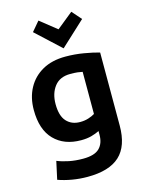

<svg xmlns="http://www.w3.org/2000/svg" viewBox="-140 -868 869 1140"><g transform="rotate(-15 294.5 -298.0)"><path d="M254 188Q205 188 159 180Q113 172 74 158L98 48Q130 61 169.5 69Q209 77 256 77Q326 77 356 47.5Q386 18 386 -35V-58Q364 -47 336.5 -39.5Q309 -32 273 -32Q169 -32 108 -94.5Q47 -157 47 -278Q47 -354 78.5 -412Q110 -470 168.5 -503Q227 -536 310 -536Q367 -536 422.5 -526.5Q478 -517 516 -506V-57Q516 69 451.5 128.5Q387 188 254 188ZM295 -138Q323 -138 346.5 -145.5Q370 -153 386 -163V-422Q373 -425 355.5 -427Q338 -429 311 -429Q247 -429 214 -386.5Q181 -344 181 -278Q181 -206 212 -172Q243 -138 295 -138ZM313 -586 162 -726 211 -784 313 -703 413 -784 464 -726Z"/></g></svg>

Font: Ubuntu Sans
Style: Bold
Weight: 700
Designer: Dalton Maag Ltd
Foundry: Dalton Maag Ltd
Version: Version 1.006; ttfautohint (v1.8.4.7-5d5b)